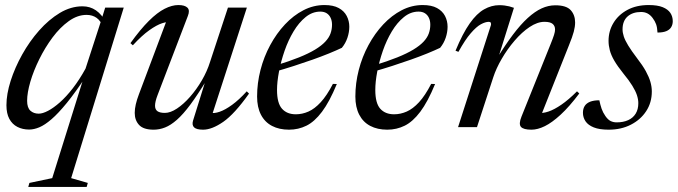

<svg xmlns="http://www.w3.org/2000/svg" viewBox="-20 -504 2686 761"><path d="M187 202 314 -204H322.5Q279.5 -138.5 245.2 -96.5Q211 -54.5 184.2 -31.5Q157.5 -8.5 136 0.5Q114.5 9.5 95.5 9.5Q69.5 9.5 49 -1Q28.5 -11.5 17 -32.8Q5.5 -54 5.5 -87Q5.5 -131 22.2 -183.5Q39 -236 68 -288Q97 -340 135.2 -383.2Q173.5 -426.5 217.2 -452.8Q261 -479 307 -479Q337 -479 360.2 -463Q383.5 -447 400 -415.5L389.5 -394Q380 -421 363.2 -433Q346.5 -445 323 -445Q287 -445 252.5 -420.2Q218 -395.5 188.2 -355.5Q158.5 -315.5 135.8 -269.5Q113 -223.5 100.2 -179.8Q87.5 -136 87.5 -104.5Q87.5 -77 100.5 -65.2Q113.5 -53.5 133.5 -53.5Q149 -53.5 170.5 -64.8Q192 -76 217.2 -98.2Q242.5 -120.5 268.5 -154Q294.5 -187.5 319 -232L383 -429L397 -474H470.5L262 202L328 221L323.5 237H92L96.5 221Z M745 -25.5 795.5 -187.5H799.5Q763.5 -128.5 734.8 -89.8Q706 -51 681.2 -29.2Q656.5 -7.5 634.2 1.2Q612 10 589 10Q548.5 10 531.2 -8.8Q514 -27.5 514 -56.5Q514 -72 518.2 -90.5Q522.5 -109 530.5 -130L644.5 -433.5L657 -415.5Q644.5 -419 622.8 -412Q601 -405 571.8 -384.2Q542.5 -363.5 506.5 -324.5L497 -333Q536.5 -388 570 -421.2Q603.5 -454.5 632.5 -469.2Q661.5 -484 687 -484Q712.5 -484 723 -473.5Q733.5 -463 724.5 -440.5L604.5 -127Q599.5 -114 597 -103.5Q594.5 -93 594.5 -85Q594.5 -70 604.2 -63.2Q614 -56.5 633.5 -56.5Q655.5 -56.5 681.5 -73.8Q707.5 -91 733.2 -120.2Q759 -149.5 780 -185.5Q801 -221.5 812.5 -258.5L883.5 -474H958.5L818.5 -42L814 -57Q828.5 -53.5 850.5 -61Q872.5 -68.5 900 -88.5Q927.5 -108.5 958 -142L967 -133Q909.5 -52 864.8 -21Q820 10 785 10Q759 10 749.5 1Q740 -8 745 -25.5Z M1249.5 -458Q1218 -458 1191.2 -436.2Q1164.5 -414.5 1143.5 -379.5Q1122.5 -344.5 1108 -302.8Q1093.5 -261 1085.8 -220.2Q1078 -179.5 1078 -147.5Q1078 -95 1097.8 -73Q1117.5 -51 1152.5 -51Q1178 -51 1202.5 -61.8Q1227 -72.5 1251.2 -98.8Q1275.5 -125 1299.5 -171.5L1315 -171Q1286 -100.5 1256.2 -61Q1226.5 -21.5 1194.5 -5.8Q1162.5 10 1125.5 10Q1086.5 10 1058 -5Q1029.5 -20 1014.2 -49.5Q999 -79 999 -121.5Q999 -174.5 1012.5 -226.8Q1026 -279 1051 -325.2Q1076 -371.5 1109.5 -407.2Q1143 -443 1182.8 -463.5Q1222.5 -484 1266 -484Q1301 -484 1322.5 -472.2Q1344 -460.5 1354.2 -440.8Q1364.5 -421 1364.5 -398Q1364.5 -376.5 1357 -354.2Q1349.5 -332 1335 -314.5Q1314 -304.5 1284 -292.2Q1254 -280 1218.8 -267.5Q1183.5 -255 1145.5 -242.8Q1107.5 -230.5 1070 -220L1072.5 -244.5Q1126.5 -261 1165 -276.5Q1203.5 -292 1229 -307.5Q1254.5 -323 1269.2 -338.8Q1284 -354.5 1290 -371.2Q1296 -388 1296 -406Q1296 -421.5 1290.5 -433.2Q1285 -445 1274.8 -451.5Q1264.5 -458 1249.5 -458Z M1639 -458Q1607.5 -458 1580.8 -436.2Q1554 -414.5 1533 -379.5Q1512 -344.5 1497.5 -302.8Q1483 -261 1475.2 -220.2Q1467.5 -179.5 1467.5 -147.5Q1467.5 -95 1487.2 -73Q1507 -51 1542 -51Q1567.5 -51 1592 -61.8Q1616.5 -72.5 1640.8 -98.8Q1665 -125 1689 -171.5L1704.5 -171Q1675.5 -100.5 1645.8 -61Q1616 -21.5 1584 -5.8Q1552 10 1515 10Q1476 10 1447.5 -5Q1419 -20 1403.8 -49.5Q1388.5 -79 1388.5 -121.5Q1388.5 -174.5 1402 -226.8Q1415.5 -279 1440.5 -325.2Q1465.5 -371.5 1499 -407.2Q1532.5 -443 1572.2 -463.5Q1612 -484 1655.5 -484Q1690.5 -484 1712 -472.2Q1733.5 -460.5 1743.8 -440.8Q1754 -421 1754 -398Q1754 -376.5 1746.5 -354.2Q1739 -332 1724.5 -314.5Q1703.5 -304.5 1673.5 -292.2Q1643.5 -280 1608.2 -267.5Q1573 -255 1535 -242.8Q1497 -230.5 1459.5 -220L1462 -244.5Q1516 -261 1554.5 -276.5Q1593 -292 1618.5 -307.5Q1644 -323 1658.8 -338.8Q1673.5 -354.5 1679.5 -371.2Q1685.5 -388 1685.5 -406Q1685.5 -421.5 1680 -433.2Q1674.5 -445 1664.2 -451.5Q1654 -458 1639 -458Z M1797 -298.5 1785.5 -303Q1814 -372 1841.8 -411.2Q1869.5 -450.5 1898.8 -467Q1928 -483.5 1959 -483.5Q1970 -483.5 1979.8 -482.2Q1989.5 -481 1998.5 -478.8Q2007.5 -476.5 2017 -473L1953 -269H1947.5Q1982.5 -326 2013 -366.5Q2043.5 -407 2071.8 -432.8Q2100 -458.5 2126.8 -470.8Q2153.5 -483 2181 -483Q2224.5 -483 2242 -463.8Q2259.5 -444.5 2259.5 -415Q2259.5 -398.5 2254.2 -378.5Q2249 -358.5 2234.5 -323L2122 -40L2116 -56.5Q2132 -54.5 2154.2 -62Q2176.5 -69.5 2205 -89Q2233.5 -108.5 2267 -142L2276 -133.5Q2236.5 -81 2202.2 -49.5Q2168 -18 2139.5 -4Q2111 10 2086.5 10Q2054.5 10 2044.8 -1.2Q2035 -12.5 2047 -42L2162.5 -329.5Q2172 -353 2176 -365.8Q2180 -378.5 2180 -387Q2180 -401.5 2170.2 -409.5Q2160.5 -417.5 2138 -417.5Q2110 -417.5 2079.2 -397Q2048.5 -376.5 2019.8 -343Q1991 -309.5 1968.8 -271.2Q1946.5 -233 1935 -197.5L1870.5 0H1795.5L1926 -405Q1927 -410 1925.2 -413.8Q1923.5 -417.5 1917.5 -417.5Q1904 -417.5 1886 -407.8Q1868 -398 1845.8 -372.2Q1823.5 -346.5 1797 -298.5Z M2355.5 -106.5Q2359.5 -87.5 2364.5 -73Q2369.5 -58.5 2379.5 -44Q2390 -29 2400.8 -24Q2411.5 -19 2424 -19Q2450.5 -19 2469.8 -27.8Q2489 -36.5 2499.5 -53.5Q2510 -70.5 2510 -95Q2510 -110 2504.5 -126.8Q2499 -143.5 2486.2 -164.2Q2473.5 -185 2450.5 -213Q2428 -241 2415 -263.2Q2402 -285.5 2397 -304.8Q2392 -324 2392 -342Q2392 -381 2411.5 -413.2Q2431 -445.5 2466.8 -464.8Q2502.5 -484 2551 -484Q2586 -484 2606.8 -475.5Q2627.5 -467 2637 -452.8Q2646.5 -438.5 2646.5 -420Q2646.5 -406.5 2640.2 -396.2Q2634 -386 2620.8 -380.5Q2607.5 -375 2586 -375Q2585 -395 2580.5 -407.8Q2576 -420.5 2566.5 -433Q2557.5 -445 2546.2 -450.8Q2535 -456.5 2521 -456.5Q2487.5 -456.5 2467.5 -438.8Q2447.5 -421 2447.5 -387.5Q2447.5 -374.5 2452.5 -359.2Q2457.5 -344 2470 -323.5Q2482.5 -303 2504.5 -274Q2527 -245 2539.8 -221.8Q2552.5 -198.5 2558 -179.2Q2563.5 -160 2563.5 -141.5Q2563.5 -97.5 2541.2 -63.5Q2519 -29.5 2480.5 -9.8Q2442 10 2392.5 10Q2356 10 2333.5 1Q2311 -8 2300.8 -23.2Q2290.5 -38.5 2290.5 -57Q2290.5 -73 2297.5 -84Q2304.5 -95 2319 -100.8Q2333.5 -106.5 2355.5 -106.5Z"/></svg>

Font: Newsreader 48pt
Style: Italic
Weight: 400
Italic angle: -17°
Version: Version 1.003